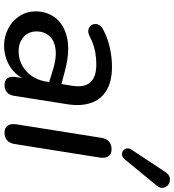

<svg xmlns="http://www.w3.org/2000/svg" viewBox="22 -830 817 900"><g transform="rotate(90 430.0 -379.5)"><path d="M32.7 -138.4Q32.7 -192 64 -232.1Q95.3 -272.3 157.5 -286Q219.7 -299.8 307.7 -276.9L388.1 -255.7L379.3 -197.1L317.5 -216.5Q253.3 -237.6 210.3 -231.8Q167.3 -226.1 147 -201.5Q126.7 -177 126.7 -144.1Q126.7 -104.2 153.5 -81.5Q180.2 -58.8 219.3 -58.8Q272.5 -58.8 312.6 -94.2Q352.7 -129.5 362.2 -189.7L381.6 -310.6Q390.7 -365.5 366.2 -394.2Q341.7 -422.9 281.5 -422.9Q252.3 -422.9 226.3 -418.4Q200.3 -413.8 174.9 -403.7Q164.4 -398.8 147.9 -390.8Q124.3 -379.3 107 -390.7Q89.7 -402.1 92.4 -423.4Q95.1 -444.6 122.3 -457.4Q160 -476.9 204.4 -486.6Q248.8 -496.4 292.3 -496.4Q361.6 -496.4 404.2 -470.1Q446.8 -443.9 462.4 -396.7Q478 -349.5 468 -286.3L428.9 -39.4Q426 -16.3 412.8 -4.5Q399.6 7.3 377.7 7.3Q356.4 7.3 346.6 -6.3Q336.7 -19.9 340.6 -45.3L352.5 -121L360.6 -108.5Q340.3 -50.4 294.8 -20.6Q249.2 9.3 193.7 9.3Q150.9 9.3 113.6 -10Q76.4 -29.3 54.5 -63.1Q32.7 -97 32.7 -138.4Z M562.2 -47.8 625.7 -447.7Q633.7 -494.4 679.8 -494.4Q701.7 -494.4 711.8 -479.7Q722 -465.1 718.1 -439.3L654.6 -39.4Q646.6 7.3 600.5 7.3Q578.6 7.3 568.5 -7.4Q558.3 -22 562.2 -47.8ZM681.4 -588.7 785.6 -746.1Q801.3 -769.9 824.2 -768Q847 -766.1 856.6 -746Q866.2 -725.9 849.3 -705.7L726.4 -556.4Q714.4 -541.7 699 -543.5Q683.7 -545.3 677.3 -559Q671 -572.8 681.4 -588.7Z"/></g></svg>

Font: SN Pro Thin
Style: Italic
Weight: 200
Italic angle: -9°
Designer: Tobias Whetton
Foundry: Supernotes
Version: Version 1.003;Glyphs 3.3 (3324)